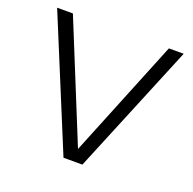

<svg xmlns="http://www.w3.org/2000/svg" viewBox="-102 -645 753 749"><g transform="rotate(20 275.0 -271.0)"><path d="M236 0 12.5 -541.5H78L277.5 -51.5L476.5 -541.5H538L314.5 0Z"/></g></svg>

Font: Encode Sans SemiExpanded SemiExpanded Light
Style: Regular
Weight: 300
Width: 6
Designer: Multiple Designers
Foundry: Impallari Type
Version: Version 3.000; ttfautohint (v1.8.3) -l 8 -r 50 -G 200 -x 14 